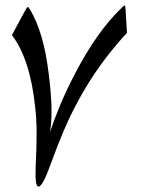

<svg xmlns="http://www.w3.org/2000/svg" viewBox="-20 -674 540 714"><path d="M452.1 -551.3Q437 -535.6 421.4 -517.6Q405.8 -499.5 389.2 -478.5Q350.1 -429.2 317.4 -378.2Q284.7 -327.1 257.3 -273.4Q236.3 -233.9 214.6 -182.4Q192.9 -130.9 168.5 -63.5Q138.7 20 122.6 20Q109.4 20 112.8 -59.6Q116.2 -124 116.2 -177Q116.2 -230 110.8 -275.9Q92.3 -453.6 24.4 -543.5L73.2 -634.3Q76.7 -641.1 79.3 -644.5Q82 -647.9 83 -648.4Q85.4 -648.4 92.8 -636.7Q116.2 -597.2 133.8 -538.8Q151.4 -480.5 161.1 -399.9Q169.9 -331.1 171.4 -277.1Q172.9 -223.1 166 -183.1Q183.1 -234.4 205.8 -288.1Q228.5 -341.8 258.3 -398.9Q341.3 -558.1 431.2 -643.6Q440.9 -653.3 443.8 -653.8Q446.3 -651.9 446.8 -640.6Z"/></svg>

Font: XB Kayhan
Style: Italic
Weight: 400
Italic angle: -12°
Designer: Behnam
Foundry: Irmug
Version: Version 7.300 2009